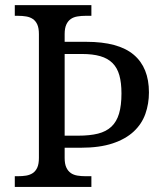

<svg xmlns="http://www.w3.org/2000/svg" viewBox="-20 -734 644 754"><path d="M38.1 0V-42H50.8Q67.9 -42 82.8 -44.4Q97.7 -46.9 108.9 -54.4Q120.1 -62 126.5 -76.2Q132.8 -90.3 132.8 -113.8V-600.1Q132.8 -623.5 126.5 -637.7Q120.1 -651.9 108.9 -659.4Q97.7 -667 82.8 -669.4Q67.9 -671.9 50.8 -671.9H38.1V-713.9H338.9V-671.9H315.9Q299.3 -671.9 284.2 -669.4Q269 -667 258.1 -659.4Q247.1 -651.9 240.5 -637.7Q233.9 -623.5 233.9 -600.1V-569.8H318.8Q444.8 -569.8 504.9 -519.3Q564.9 -468.8 564.9 -371.1Q564.9 -326.7 551 -287.1Q537.1 -247.6 505.4 -217.8Q473.6 -188 422.4 -170.9Q371.1 -153.8 296.9 -153.8H233.9V-113.8Q233.9 -90.3 240.5 -76.2Q247.1 -62 258.1 -54.4Q269 -46.9 284.2 -44.4Q299.3 -42 315.9 -42H338.9V0ZM233.9 -201.2H287.1Q332.5 -201.2 364.7 -209.2Q397 -217.3 417.5 -236.6Q438 -255.9 447.5 -287.8Q457 -319.8 457 -367.2Q457 -409.2 448.7 -438.5Q440.4 -467.8 421.9 -486.3Q403.3 -504.9 373.8 -513.4Q344.2 -522 301.8 -522H233.9Z"/></svg>

Font: Sahl Naskh
Style: Regular
Weight: 400
Designer: Pascal Zoghbi
Version: Version 1.001